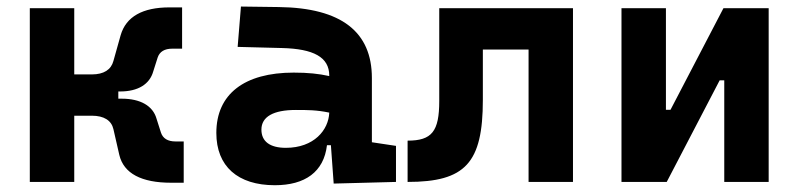

<svg xmlns="http://www.w3.org/2000/svg" viewBox="-20 -542 2384 572"><path d="M68.8 0H201.2V-197.3H253.4C290 -197.3 312 -183.1 317.9 -157.2L335.4 -80.6C348.6 -24.9 401.9 2.4 489.7 2.4H527.3V-120.6H502.9C480 -120.6 465.3 -129.4 459.5 -147L446.3 -188.5C435.5 -226.6 398.4 -248 342.8 -248H332.5V-269.5H337.9C391.1 -269.5 425.8 -291 436.5 -329.1L449.7 -370.6C455.6 -388.2 470.2 -397 493.2 -397H522.5V-520H484.9C405.3 -520 355.5 -492.7 339.4 -437L317.9 -360.4C311 -334.5 289.6 -320.3 253.4 -320.3H201.2V-517.6H68.8Z M974.1 4.9 1159.7 0V-107.4L1087.9 -118.2V-309.6C1087.9 -446.3 998 -518.6 810.5 -521L697.8 -522.5L688 -402.3L820.3 -398.9C913.6 -396.5 960.9 -372.1 960.9 -316.9V-315.4C929.7 -322.3 897.9 -325.7 855 -325.7C708 -325.7 624.5 -261.7 624.5 -146C624.5 -46.4 688.5 9.8 798.8 9.8C888.7 9.8 944.8 -29.8 954.1 -109.4H965.8ZM960.9 -206.5C959 -154.8 915.5 -101.6 831.5 -101.6C784.2 -101.6 758.8 -120.6 758.8 -155.8C758.8 -194.3 794.4 -214.4 861.3 -214.4C895.5 -214.4 923.3 -214.4 960.9 -206.5Z M1194.3 0C1366.2 0 1418.5 -56.2 1418.5 -244.6V-394.5H1554.7V0H1687V-517.6H1288.6V-241.2C1288.6 -150.4 1266.6 -123 1194.3 -123Z M1831.5 0H1966.3L2124 -302.7H2137.7V0H2270V-517.6H2135.3L1977.5 -214.8H1963.9V-517.6H1831.5Z"/></svg>

Font: CaskaydiaCove Nerd Font
Style: Bold
Weight: 700
Designer: Aaron Bell
Foundry: Saja Typeworks
Version: Version 2111.1;Nerd Fonts 2.3.0